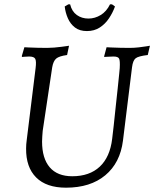

<svg xmlns="http://www.w3.org/2000/svg" viewBox="-20 -858 715 890"><path d="M178 -252Q177 -239 176 -226Q175 -213 175 -202Q175 -124 210.5 -82.5Q246 -41 315 -41Q395 -41 442.5 -85.5Q490 -130 500 -215Q503 -236 507 -275Q511 -314 516 -360Q521 -406 525.5 -447.5Q530 -489 532.5 -515.5Q535 -542 535 -542Q537 -577 532 -586.5Q527 -596 506 -596Q497 -596 480 -595Q463 -594 463 -594V-598L474 -639Q474 -639 493.5 -638Q513 -637 538 -636.5Q563 -636 581 -636Q602 -636 623.5 -638.5Q645 -641 660 -643.5Q675 -646 675 -646L665 -603Q622 -598 609 -588Q596 -578 592 -546L550 -206Q537 -103 468 -45.5Q399 12 286 12Q195 12 147.5 -35.5Q100 -83 101 -170Q101 -189 104 -210L145 -542Q149 -574 143.5 -585Q138 -596 115 -596Q106 -596 94 -595Q82 -594 82 -594L81 -598L93 -639Q93 -639 112 -638Q131 -637 156 -636.5Q181 -636 199 -636Q214 -636 231.5 -637.5Q249 -639 264.5 -641Q280 -643 290 -644.5Q300 -646 300 -646L291 -603Q254 -598 240.5 -586.5Q227 -575 222 -546ZM390 -772Q420 -772 447 -788.5Q474 -805 490 -838H499L513 -828Q503 -800 485.5 -773.5Q468 -747 442.5 -730.5Q417 -714 383 -714Q349 -714 327.5 -730.5Q306 -747 294.5 -773.5Q283 -800 280 -828L297 -838H305Q313 -805 336 -788.5Q359 -772 390 -772Z"/></svg>

Font: Alegreya
Style: Italic
Weight: 400
Italic angle: -7°
Designer: Juan Pablo del Peral
Foundry: Huerta Tipografica
Version: Version 2.009